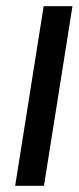

<svg xmlns="http://www.w3.org/2000/svg" viewBox="-20 -600 254 620"><path d="M29 0H122L214 -580H121Z"/></svg>

Font: Charger Sport
Style: BdExtObl
Weight: 700
Designer: Jasper
Foundry: Cannot Into Space Fonts
Version: Version 1.1